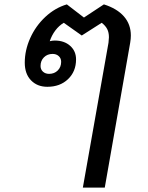

<svg xmlns="http://www.w3.org/2000/svg" viewBox="-20 -606 676 876"><path d="M577 -444Q577 -429 574 -411L458 250H358L475 -411Q477 -429 477 -436Q477 -458 469 -473.5Q461 -489 444 -502L353 -444L271 -502Q249 -489 232.5 -467Q216 -445 207 -418Q219 -421 230 -421Q273 -421 300 -397Q327 -373 327 -335Q327 -280 290.5 -245Q254 -210 196 -210Q150 -210 121.5 -239.5Q93 -269 93 -320Q93 -377 118 -432.5Q143 -488 187 -529Q231 -570 285 -586L363 -526L454 -586Q514 -567 545.5 -531Q577 -495 577 -444ZM220 -360Q196 -360 180.5 -344.5Q165 -329 165 -305Q165 -289 176 -279Q187 -269 204 -269Q228 -269 243.5 -284.5Q259 -300 259 -324Q259 -340 248 -350Q237 -360 220 -360Z"/></svg>

Font: Sarabun Medium
Style: Italic
Weight: 500
Italic angle: -10°
Designer: Suppakit Chalermlarp | Katatrad Co.,Ltd.
Foundry: Cadson Demak Co.,Ltd.
Version: Version 1.000; ttfautohint (v1.6)